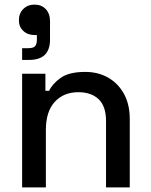

<svg xmlns="http://www.w3.org/2000/svg" viewBox="-20 -813 655 833"><path d="M76 0V-493H177V-419H193Q207 -449 243 -475Q279 -501 350 -501Q406 -501 449.5 -476Q493 -451 518 -405.5Q543 -360 543 -296V0H440V-288Q440 -352 408 -382.5Q376 -413 320 -413Q256 -413 217.5 -371Q179 -329 179 -249V0ZM76 -553V-604H103Q124 -604 132 -612.5Q140 -621 140 -641V-661H130Q100 -661 81 -679Q62 -697 62 -725Q62 -755 81 -774Q100 -793 130 -793Q160 -793 178.5 -773.5Q197 -754 197 -721V-641Q197 -553 106 -553Z"/></svg>

Font: Space Grotesk Medium
Style: Regular
Weight: 500
Designer: Florian Karsten
Foundry: Florian Karsten
Version: Version 2.000